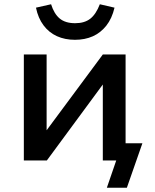

<svg xmlns="http://www.w3.org/2000/svg" viewBox="-20 -754 726 902"><path d="M482 128 526 0H463V-81H649L576 128ZM92 0V-498H199V-142L463 -498H570V0H463V-357L200 0ZM332 -567Q285 -567 247.5 -584Q210 -601 184.5 -635Q159 -669 149 -718L220 -734Q234 -689 260.5 -667Q287 -645 333 -645Q377 -645 404 -666Q431 -687 449 -734L518 -718Q506 -667 479.5 -633.5Q453 -600 416 -583.5Q379 -567 332 -567Z"/></svg>

Font: Nunito Sans 7pt SemiBold
Style: Regular
Weight: 600
Designer: Vernon Adams
Foundry: Vernon Adams
Version: Version 3.101;gftools[0.9.27]